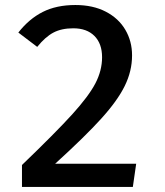

<svg xmlns="http://www.w3.org/2000/svg" viewBox="-20 -742 655 762"><path d="M504.1 -522.1Q504.1 -460 475.1 -401Q446.2 -342.1 381.5 -270.8Q316.9 -199.5 199 -92.3H520.5L507.2 0H67.2V-87.2Q200.5 -215.4 266.2 -287.7Q331.8 -360 358.5 -411Q385.1 -462.1 385.1 -514.9Q385.1 -568.7 354.9 -599.2Q324.6 -629.7 270.8 -629.7Q224.1 -629.7 191.8 -612.6Q159.5 -595.4 127.7 -555.9L52.8 -612.8Q95.4 -667.2 149.7 -694.6Q204.1 -722.1 279 -722.1Q349.2 -722.1 400 -695.6Q450.8 -669.2 477.4 -623.8Q504.1 -578.5 504.1 -522.1Z"/></svg>

Font: Fira Code Fixed Medium
Style: Regular
Weight: 500
Monospace: yes
Designer: Carrois Corporate, Edenspiekermann AG, Nikita Prokopov
Foundry: Carrois Corporate, Edenspiekermann AG, Nikita Prokopov
Version: Version 5.002